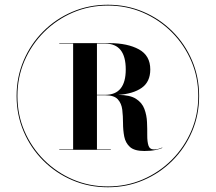

<svg xmlns="http://www.w3.org/2000/svg" viewBox="-20 -780 910 810"><path d="M50 -375Q50 -455 79.8 -524.8Q109.5 -594.5 162.5 -647.5Q215.5 -700.5 285.2 -730.2Q355 -760 435 -760Q515 -760 584.8 -730.2Q654.5 -700.5 707.5 -647.5Q760.5 -594.5 790.2 -524.8Q820 -455 820 -375Q820 -295 790.2 -225.2Q760.5 -155.5 707.5 -102.5Q654.5 -49.5 584.8 -19.8Q515 10 435 10Q355 10 285.2 -19.8Q215.5 -49.5 162.5 -102.5Q109.5 -155.5 79.8 -225.2Q50 -295 50 -375ZM53.5 -375Q53.5 -296 83.2 -227Q113 -158 165.5 -105.5Q218 -53 287 -23.2Q356 6.5 435 6.5Q514 6.5 583 -23.2Q652 -53 704.5 -105.5Q757 -158 786.8 -227Q816.5 -296 816.5 -375Q816.5 -454 786.8 -523Q757 -592 704.5 -644.5Q652 -697 583 -726.8Q514 -756.5 435 -756.5Q356 -756.5 287 -726.8Q218 -697 165.5 -644.5Q113 -592 83.2 -523Q53.5 -454 53.5 -375ZM230 -150H288.5V-596H230V-598H442Q518 -598 566 -571.8Q614 -545.5 614 -487Q614 -435 578 -409.5Q542 -384 477.5 -379.5H480Q528.5 -379.5 554 -363Q579.5 -346.5 589.2 -320.2Q599 -294 600.2 -264.5Q601.5 -235 601.2 -209Q601 -183 606.2 -166.2Q611.5 -149.5 630 -149.5Q639.5 -149.5 648.5 -152Q657.5 -154.5 664 -157.5L665 -156Q657.5 -152 637.5 -147.5Q617.5 -143 589 -143Q547 -143 528.2 -160Q509.5 -177 504.2 -203.8Q499 -230.5 499 -260.5Q499 -290.5 495.8 -317.2Q492.5 -344 477 -361Q461.5 -378 425 -378H389V-150H447.5V-148H230ZM424 -596H389V-380H424Q510.5 -380 510.5 -487Q510.5 -596 424 -596Z"/></svg>

Font: Bodoni* 48
Style: Bold
Weight: 700
Version: Version 2.2